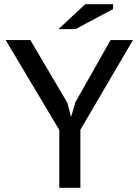

<svg xmlns="http://www.w3.org/2000/svg" viewBox="-20 -890 657 910"><path d="M261 -274 7 -700H124L299 -403L316 -339H318L337 -405L504 -700H610L361 -275V0H261ZM384 -870H516V-847L338 -752H257Z"/></svg>

Font: PT Sans Caption
Style: Regular
Weight: 400
Designer: A.Korolkova, O.Umpeleva, V.Yefimov
Foundry: ParaType Ltd
Version: Version 2.004W OFL